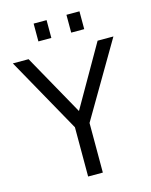

<svg xmlns="http://www.w3.org/2000/svg" viewBox="-132 -993 848 1077"><g transform="rotate(-15 292.0 -454.0)"><path d="M0 0ZM243.2 0V-286.1L-0.5 -722.2H90.8L288.6 -368.2L491.7 -722.2H583.5L328.6 -288.1V0ZM360.4 -804.2V-907.7H436V-804.2ZM169.9 -804.2V-907.7H245.1V-804.2Z"/></g></svg>

Font: Oxygen
Style: Normal
Weight: 400
Designer: Vernon Adams
Foundry: Vernon Adams
Version: Version Release 0.2.2 webfont; ttfautohint (v0.8.52-bc40) -l